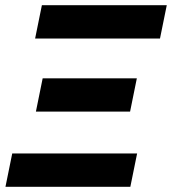

<svg xmlns="http://www.w3.org/2000/svg" viewBox="-20 -718 661 738"><path d="M115 -570H595L621 -698H141ZM118 -289H480L506 -417H144ZM1 0H481L507 -128H27Z"/></svg>

Font: LVC Sans
Style: Bold Italic
Weight: 700
Italic angle: -11.31°
Designer: Mike Abbink, Paul van der Laan, Pieter van Rosmalen
Foundry: Bold Monday
Version: Version 3.0